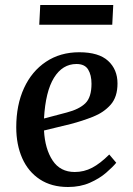

<svg xmlns="http://www.w3.org/2000/svg" viewBox="-20 -734 531 768"><path d="M297 -525Q375 -525 412.5 -490.5Q450 -456 450 -400Q450 -346 422.5 -315Q395 -284 352 -267Q309 -250 263 -238L156 -212Q160 -138 190.5 -92Q221 -46 279 -46Q316 -46 348.5 -63Q381 -80 417 -116L445 -83Q431 -66 404.5 -43Q378 -20 339.5 -3Q301 14 252 14Q186 14 139.5 -16.5Q93 -47 69 -101Q45 -155 45 -225Q45 -314 76 -381.5Q107 -449 164 -487Q221 -525 297 -525ZM346 -399Q346 -434 332.5 -456Q319 -478 286 -478Q230 -478 196 -423Q162 -368 156 -260L247 -284Q297 -297 321.5 -321Q346 -345 346 -399ZM141 -714H433L429 -635H137Z"/></svg>

Font: Literata 36pt Medium
Style: Italic
Weight: 500
Italic angle: -2°
Designer: Latin by Veronika Burian and Jose Scaglione. Greek by Irene Vlachou. Cyrillic by Vera Evstafieva
Foundry: TypeTogether
Version: Version 3.002